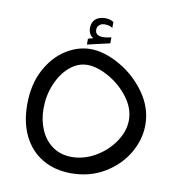

<svg xmlns="http://www.w3.org/2000/svg" viewBox="-77 -736 753 807"><g transform="rotate(10 300.0 -332.5)"><path d="M47.5 -252Q47.5 -338 80.8 -400.5Q114 -463 165.2 -495.2Q216.5 -527.5 270 -527.5Q328.5 -527.5 395 -490Q461.5 -452.5 506.5 -389.2Q551.5 -326 551.5 -253Q551.5 -190 516.8 -131.2Q482 -72.5 419.8 -35.8Q357.5 1 279 1Q209 1 156.8 -29.8Q104.5 -60.5 76 -117.5Q47.5 -174.5 47.5 -252ZM480 -261Q480 -311.5 445 -357.5Q410 -403.5 360 -431.5Q310 -459.5 269 -459.5Q227.5 -459.5 193 -429.8Q158.5 -400 138.2 -351.2Q118 -302.5 118 -248Q118 -198 135.8 -156.8Q153.5 -115.5 188 -91.2Q222.5 -67 269.5 -67Q321.5 -67 370.2 -95.2Q419 -123.5 449.5 -168.8Q480 -214 480 -261ZM251 -568.5 273 -574.5Q262 -580 256.8 -591Q251.5 -602 251.5 -614.5Q251.5 -639.5 267 -652.8Q282.5 -666 308.5 -666Q329.5 -666 344 -656V-631Q330 -640 310 -640Q296.5 -640 287.5 -632.2Q278.5 -624.5 278.5 -612Q278.5 -586 312.5 -586Q325.5 -586 347 -591V-565.5L251 -543.5Z"/></g></svg>

Font: JuliaMono Light
Style: Italic
Weight: 300
Italic angle: -9°
Monospace: yes
Designer: cormullion
Foundry: corm
Version: Version 0.054; ttfautohint (v1.8.4)